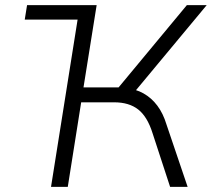

<svg xmlns="http://www.w3.org/2000/svg" viewBox="-20 -725 822 745"><path d="M76 -649 85 -705H354L345 -649ZM178 0 290 -705H355L304 -386H449L427 -370L705 -705H782L496 -361L468 -383Q506 -380 537 -362.5Q568 -345 590.5 -315Q613 -285 626 -242L708 0H640L572 -208Q552 -272 516.5 -300Q481 -328 423 -328H295L243 0Z"/></svg>

Font: Nunito Sans 10pt Light
Style: Italic
Weight: 300
Italic angle: -9°
Designer: Vernon Adams
Foundry: Vernon Adams
Version: Version 3.101;gftools[0.9.27]